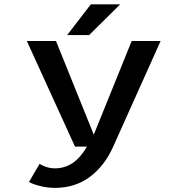

<svg xmlns="http://www.w3.org/2000/svg" viewBox="-20 -694 890 909"><path d="M298 -528 410 -673.5H549L402 -528ZM245 -500 424 -56.5 603.5 -500H740.5L516 0Q475.5 91 405.8 143.2Q336 195.5 239.5 195.5Q201 195.5 163.5 185Q126 174.5 117.5 167L167.5 81.5Q176.5 88.5 197.2 95.8Q218 103 239.5 103Q286 103 323.2 78.2Q360.5 53.5 392 0H335L107 -500Z"/></svg>

Font: League Mono Wide Medium
Style: Regular
Weight: 500
Width: 8
Designer: Tyler Finck
Foundry: The League of Moveable Type / Tyler Finck
Version: Version 2.210